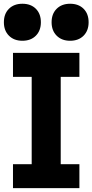

<svg xmlns="http://www.w3.org/2000/svg" viewBox="-27 -978 480 998"><path d="M40.5 0V-124.5H137.7V-578.6H40.5V-703.1H385.7V-578.6H288.6V-124.5H385.7V0ZM89.4 -766.1Q45.9 -766.1 19.5 -792.5Q-6.8 -818.8 -6.8 -862.3Q-6.8 -906.2 19.5 -932.4Q45.9 -958.5 89.4 -958.5Q133.3 -958.5 159.4 -932.4Q185.5 -906.2 185.5 -862.3Q185.5 -818.8 159.4 -792.5Q133.3 -766.1 89.4 -766.1ZM337.4 -766.1Q293.9 -766.1 267.6 -792.5Q241.2 -818.8 241.2 -862.3Q241.2 -906.2 267.6 -932.4Q293.9 -958.5 337.4 -958.5Q381.3 -958.5 407.5 -932.4Q433.6 -906.2 433.6 -862.3Q433.6 -818.8 407.5 -792.5Q381.3 -766.1 337.4 -766.1Z"/></svg>

Font: Schibsted Grotesk
Style: Bold
Weight: 700
Designer: Bakken & Baeck AS, Henrik Kongsvoll
Foundry: Schibsted ASA
Version: Version 1.100;gftools[0.9.25]